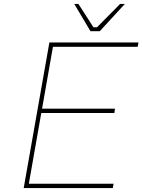

<svg xmlns="http://www.w3.org/2000/svg" viewBox="-20 -952 721 972"><path d="M438 -794 356 -932H377L453 -814H471L588 -932H612L485 -794ZM100 0 230 -737H681L677 -715H248L193 -402H562L559 -380H189L126 -22H555L551 0Z"/></svg>

Font: Tomorrow Thin
Style: Italic
Weight: 250
Italic angle: -10°
Designer: Tony de Marco, Monica Rizzolli
Foundry: Just in Type
Version: Version 2.002